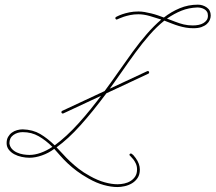

<svg xmlns="http://www.w3.org/2000/svg" viewBox="-20 -627 905 806"><path d="M602.9 -317.7 246.1 -151Q244.8 -150.4 243.5 -150.4Q240.9 -150.4 239.3 -152.3Q237.6 -154.3 237.6 -156.2Q237.6 -159.5 240.9 -161.5L597.7 -328.1Q598.3 -328.8 600.3 -328.8Q606.1 -328.8 606.1 -322.3Q606.1 -319.7 602.9 -317.7ZM351.6 122.4Q323.6 106.8 302.4 90.8Q281.2 74.9 264.3 58.9Q247.4 43 233.7 27.3Q220.1 11.7 207.7 -2Q184.2 15.6 156.2 25.4Q128.3 35.2 103.5 35.2Q87.9 35.2 71 31.6Q54 28 40 20.5Q26 13 16.9 1.3Q7.8 -10.4 7.8 -26Q7.8 -41.7 14 -52.4Q20.2 -63.2 29.9 -70.3Q39.7 -77.5 51.8 -80.7Q63.8 -84 75.5 -84Q117.8 -82.7 148.8 -64.5Q179.7 -46.2 209.6 -16.9Q258.5 -52.7 309.2 -108.7Q360 -164.7 417.3 -242.2Q449.2 -285.2 478.8 -327.8Q508.5 -370.4 537.4 -410.2Q566.4 -449.9 596 -484Q625.7 -518.2 656.9 -544.9Q635.4 -552.1 609.4 -559.6Q583.3 -567.1 561.2 -567.1Q542.3 -567.1 526.7 -563.8Q511.1 -560.5 499.3 -556.6Q487.6 -552.7 480.8 -549.5Q474 -546.2 473.3 -546.2Q470.7 -544.9 470.1 -544.9Q467.4 -544.9 465.8 -546.9Q464.2 -548.8 464.2 -550.8Q464.2 -554.7 467.4 -556Q467.4 -556 474.6 -559.6Q481.8 -563.2 493.8 -567.4Q505.9 -571.6 523.1 -575.2Q540.4 -578.8 561.2 -578.8Q573.6 -578.8 587.2 -576.5Q600.9 -574.2 615.2 -570.6Q629.6 -567.1 642.9 -562.5Q656.2 -557.9 668 -553.4Q698.6 -577.5 734.4 -592.4Q770.2 -607.4 810.5 -607.4Q831.4 -607.4 848 -595.7Q864.6 -584 864.6 -561.8Q864.6 -552.7 860.7 -543.3Q856.8 -533.9 848 -526Q839.2 -518.2 825.5 -513.3Q811.8 -508.5 792.3 -508.5Q774.7 -508.5 760.1 -511.1Q745.4 -513.7 731.1 -517.9Q716.8 -522.1 701.8 -528Q686.8 -533.9 669.9 -540.4Q638 -515 608.1 -480.8Q578.1 -446.6 548.8 -406.6Q519.5 -366.5 489.3 -322.9Q459 -279.3 426.4 -235Q369.1 -158.2 317.7 -100.9Q266.3 -43.6 217.4 -8.5Q231.1 5.2 244.5 20.2Q257.8 35.2 274.1 50.5Q290.4 65.8 310.2 81.4Q330.1 97 357.4 112Q390 130.2 419.3 138.3Q448.6 146.5 473.3 146.5Q487.6 146.5 502.3 143.2Q516.9 140 528.6 132.5Q540.4 125 547.9 113.3Q555.3 101.6 555.3 84Q555.3 71 550.5 60.2Q545.6 49.5 539.4 41.7Q533.2 33.9 528.3 29.3Q523.4 24.7 523.4 24.1Q523.4 17.6 529.3 17.6Q530.6 16.9 533.2 18.9Q535.8 20.2 539.7 24.1Q543.6 28 550.1 37.1Q567.1 61.2 567.1 84.6Q567.1 106.1 557.6 120.1Q548.2 134.1 533.9 142.6Q519.5 151 503.3 154.6Q487 158.2 473.3 158.2Q446.6 158.2 415.7 149.7Q384.8 141.3 351.6 122.4ZM19.5 -25.4Q21.5 -11.1 30.3 -1.6Q39.1 7.8 51.4 13.3Q63.8 18.9 77.8 21.2Q91.8 23.4 103.5 23.4Q126.3 23.4 150.7 14.6Q175.1 5.9 199.9 -10.4Q172.5 -37.8 142.6 -55Q112.6 -72.3 75.5 -72.3Q52.7 -72.3 36.1 -60.2Q19.5 -48.2 19.5 -25.4ZM715.5 -535.8Q733.7 -528.6 751.3 -524.4Q768.9 -520.2 789.7 -520.2Q802.1 -520.2 813.5 -522.5Q824.9 -524.7 833.7 -529.9Q842.4 -535.2 847.7 -542.6Q852.9 -550.1 852.9 -561.2Q852.9 -571.6 848.6 -578.1Q844.4 -584.6 837.6 -588.5Q830.7 -592.4 822.9 -594.1Q815.1 -595.7 808.6 -595.7Q772.1 -594.4 741.5 -582Q710.9 -569.7 681 -548.8Q690.8 -544.9 699.2 -542Q707.7 -539.1 715.5 -535.8Z"/></svg>

Font: League Script
Style: League Script
Weight: 400
Foundry: Haley Fiege
Version: Version 1.001